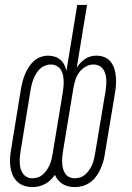

<svg xmlns="http://www.w3.org/2000/svg" viewBox="-20 -755 540 783"><path d="M112 8Q94 8 78 2.5Q62 -3 50 -14.5Q38 -26 31.5 -41.5Q25 -57 22.5 -74Q20 -91 21 -109Q22 -127 25 -144L66 -396Q69 -411 73 -426Q77 -441 83 -455Q89 -469 98 -482.5Q107 -496 118.5 -506.5Q130 -517 145.5 -522.5Q161 -528 176 -528Q190 -528 203 -524Q216 -520 226 -511.5Q236 -503 242 -491Q248 -479 251 -466L295 -735H335L293 -479Q300 -490 308.5 -499Q317 -508 327.5 -515Q338 -522 349.5 -525Q361 -528 373 -528Q390 -528 405.5 -522Q421 -516 431 -503.5Q441 -491 446 -475.5Q451 -460 452.5 -443.5Q454 -427 453 -410Q452 -393 449 -376L407 -124Q405 -108 400 -92.5Q395 -77 388 -62Q381 -47 370.5 -33.5Q360 -20 346.5 -10.5Q333 -1 317 3.5Q301 8 285 8Q272 8 259 5Q246 2 235.5 -4.5Q225 -11 217 -20.5Q209 -30 204 -42Q196 -31 186 -21Q176 -11 163.5 -4.5Q151 2 138 5Q125 8 112 8ZM285 -28Q297 -28 308.5 -32Q320 -36 329 -44.5Q338 -53 345 -63.5Q352 -74 356.5 -85Q361 -96 363.5 -107Q366 -118 368 -130L410 -381Q412 -394 413 -406Q414 -418 413.5 -429.5Q413 -441 410 -452.5Q407 -464 400.5 -473Q394 -482 383.5 -487Q373 -492 361 -492Q344 -492 328 -482.5Q312 -473 302 -458.5Q292 -444 287 -427.5Q282 -411 279 -394L237 -139Q235 -126 234 -114Q233 -102 233.5 -90.5Q234 -79 237 -67.5Q240 -56 246 -47Q252 -38 262.5 -33Q273 -28 285 -28ZM112 -28Q124 -28 135.5 -32Q147 -36 156 -44.5Q165 -53 172 -63.5Q179 -74 183.5 -85Q188 -96 190.5 -107Q193 -118 195 -130L236 -378Q238 -390 239 -402.5Q240 -415 239.5 -427Q239 -439 236.5 -450.5Q234 -462 227.5 -471.5Q221 -481 210.5 -486.5Q200 -492 188 -492Q176 -492 165 -488Q154 -484 144.5 -475.5Q135 -467 128.5 -456.5Q122 -446 117.5 -435Q113 -424 110 -413Q107 -402 105 -390L64 -139Q62 -126 61 -114Q60 -102 60.5 -90.5Q61 -79 64 -67.5Q67 -56 73.5 -47Q80 -38 90 -33Q100 -28 112 -28Z"/></svg>

Font: Iosevka Extralight Oblique
Style: Regular
Weight: 200
Italic angle: -9°
Monospace: yes
Designer: Belleve Invis
Foundry: Belleve Invis
Version: Version 32.5.0; ttfautohint (v1.8.4)